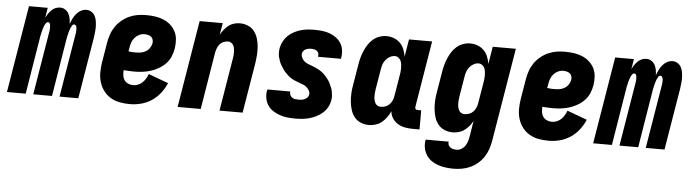

<svg xmlns="http://www.w3.org/2000/svg" viewBox="-66 -723 4112 1142"><g transform="rotate(5 1990.5 -152.5)"><path d="M-19 0 67 -520H179L169 -459Q175 -472 183 -484Q191 -496 201.5 -506.5Q212 -517 225.5 -522.5Q239 -528 253 -528Q269 -528 282.5 -519.5Q296 -511 303.5 -497.5Q311 -484 314 -468Q317 -452 317 -436Q323 -452 330.5 -467.5Q338 -483 349.5 -497Q361 -511 377 -519.5Q393 -528 409 -528Q426 -528 439.5 -519.5Q453 -511 460.5 -497Q468 -483 470.5 -467Q473 -451 473.5 -434.5Q474 -418 472 -401.5Q470 -385 468 -368L407 0H295L359 -387Q360 -394 360 -401Q360 -408 359.5 -415Q359 -422 355.5 -428.5Q352 -435 345 -435Q337 -435 332 -427Q327 -419 324 -411.5Q321 -404 318.5 -396Q316 -388 314 -380.5Q312 -373 310.5 -365Q309 -357 307 -349L250 0H138L202 -387Q203 -394 203 -401Q203 -408 202.5 -415Q202 -422 199 -428.5Q196 -435 188 -435Q181 -435 175.5 -427Q170 -419 167 -411.5Q164 -404 161.5 -396Q159 -388 157 -380.5Q155 -373 153.5 -365Q152 -357 150 -349L93 0Z M715 8Q684 8 654.5 2.5Q625 -3 600.5 -17.5Q576 -32 558.5 -55Q541 -78 532.5 -105.5Q524 -133 524 -163.5Q524 -194 529 -225L549 -345Q553 -369 561.5 -394Q570 -419 585 -441Q600 -463 621 -480.5Q642 -498 666.5 -509Q691 -520 716 -524Q741 -528 766 -528Q793 -528 819 -524.5Q845 -521 868.5 -511.5Q892 -502 911 -485.5Q930 -469 941.5 -447Q953 -425 955 -398.5Q957 -372 953 -346Q949 -321 939 -297Q929 -273 911 -254Q893 -235 869.5 -221.5Q846 -208 822 -200.5Q798 -193 773.5 -190Q749 -187 724 -187Q709 -187 693 -188Q677 -189 661 -190Q660 -174 662 -158.5Q664 -143 672 -131Q680 -119 694.5 -112.5Q709 -106 724 -106Q739 -106 753.5 -111.5Q768 -117 779.5 -128Q791 -139 799 -152.5Q807 -166 812 -180L931 -136Q918 -105 896 -76.5Q874 -48 844.5 -28.5Q815 -9 781.5 -0.5Q748 8 715 8ZM724 -301Q739 -301 754 -303.5Q769 -306 783 -314Q797 -322 806 -335.5Q815 -349 818 -363Q820 -375 817 -385.5Q814 -396 806 -402.5Q798 -409 787.5 -411.5Q777 -414 766 -414Q750 -414 734.5 -406.5Q719 -399 708 -386Q697 -373 691.5 -357.5Q686 -342 684 -326L680 -304Q691 -302 702 -301.5Q713 -301 724 -301Z M1000 0 1086 -520H1224L1212 -450Q1221 -466 1233 -481Q1245 -496 1259.5 -507Q1274 -518 1291.5 -523Q1309 -528 1326 -528Q1352 -528 1375 -518Q1398 -508 1412.5 -489Q1427 -470 1434 -446.5Q1441 -423 1443 -398Q1445 -373 1443 -347Q1441 -321 1437 -295L1388 0H1250L1302 -314Q1304 -325 1305 -335Q1306 -345 1305.5 -355.5Q1305 -366 1303.5 -376Q1302 -386 1297 -394.5Q1292 -403 1284 -408.5Q1276 -414 1265 -414Q1252 -414 1238.5 -408.5Q1225 -403 1216 -392.5Q1207 -382 1202 -369Q1197 -356 1194 -342L1138 0Z M1702 8Q1678 8 1655 5.5Q1632 3 1610.5 -4.5Q1589 -12 1570 -24Q1551 -36 1538.5 -54.5Q1526 -73 1521.5 -96Q1517 -119 1521 -143L1523 -150H1660L1659 -148Q1658 -138 1662 -129Q1666 -120 1674 -114.5Q1682 -109 1692 -107.5Q1702 -106 1712 -106Q1721 -106 1730.5 -107Q1740 -108 1748.5 -112Q1757 -116 1764 -123Q1771 -130 1773 -139Q1775 -153 1769 -164.5Q1763 -176 1753.5 -184.5Q1744 -193 1732 -197.5Q1720 -202 1708 -206.5Q1696 -211 1683.5 -216Q1671 -221 1660.5 -227.5Q1650 -234 1640.5 -242.5Q1631 -251 1622.5 -260Q1614 -269 1607 -279.5Q1600 -290 1593.5 -301Q1587 -312 1582.5 -324Q1578 -336 1575 -348.5Q1572 -361 1572 -374.5Q1572 -388 1574 -402Q1578 -422 1588 -441.5Q1598 -461 1613.5 -476Q1629 -491 1648.5 -501.5Q1668 -512 1688.5 -518Q1709 -524 1729.5 -526Q1750 -528 1771 -528Q1794 -528 1817 -525.5Q1840 -523 1861 -515.5Q1882 -508 1900 -495Q1918 -482 1929.5 -464Q1941 -446 1944.5 -423.5Q1948 -401 1944 -378L1943 -370H1806V-372Q1808 -382 1805.5 -390.5Q1803 -399 1796 -404.5Q1789 -410 1779.5 -412Q1770 -414 1761 -414Q1753 -414 1745 -412.5Q1737 -411 1729.5 -407.5Q1722 -404 1716 -397Q1710 -390 1709 -382Q1707 -368 1713 -356Q1719 -344 1728 -336Q1737 -328 1749 -323Q1761 -318 1773.5 -313.5Q1786 -309 1797.5 -304Q1809 -299 1820 -292.5Q1831 -286 1840.5 -278Q1850 -270 1858.5 -260.5Q1867 -251 1874.5 -241Q1882 -231 1887.5 -219.5Q1893 -208 1898 -196.5Q1903 -185 1905.5 -172Q1908 -159 1909 -145.5Q1910 -132 1907 -119Q1904 -98 1893 -78Q1882 -58 1865 -43Q1848 -28 1828 -18Q1808 -8 1787 -2Q1766 4 1744.5 6Q1723 8 1702 8Z M2143 8Q2117 8 2094 -1.5Q2071 -11 2056 -29.5Q2041 -48 2033.5 -72Q2026 -96 2023.5 -121Q2021 -146 2022.5 -172Q2024 -198 2029 -225L2049 -345Q2052 -365 2057.5 -385.5Q2063 -406 2071.5 -426Q2080 -446 2092 -465Q2104 -484 2121 -498.5Q2138 -513 2159 -520.5Q2180 -528 2201 -528Q2224 -528 2245.5 -520Q2267 -512 2282.5 -496.5Q2298 -481 2306.5 -460Q2315 -439 2319 -416L2336 -520H2474L2409 -126Q2408 -122 2408.5 -118Q2409 -114 2411.5 -111Q2414 -108 2417.5 -107Q2421 -106 2425 -106H2445V8H2406Q2382 8 2359 4Q2336 0 2316.5 -11.5Q2297 -23 2284 -42Q2271 -61 2269 -85Q2260 -66 2247.5 -48.5Q2235 -31 2219 -18Q2203 -5 2182.5 1.5Q2162 8 2143 8ZM2204 -106Q2217 -106 2231 -111Q2245 -116 2255 -126.5Q2265 -137 2271 -150.5Q2277 -164 2279 -178L2299 -298Q2301 -310 2302.5 -321.5Q2304 -333 2304 -345Q2304 -357 2302.5 -368.5Q2301 -380 2296.5 -390Q2292 -400 2282.5 -407Q2273 -414 2261 -414Q2246 -414 2231.5 -406Q2217 -398 2206.5 -385Q2196 -372 2191 -356.5Q2186 -341 2184 -326L2164 -206Q2162 -195 2161.5 -184.5Q2161 -174 2161 -163.5Q2161 -153 2163.5 -143Q2166 -133 2170.5 -124.5Q2175 -116 2184 -111Q2193 -106 2204 -106Z M2667 223Q2643 223 2619.5 220Q2596 217 2574 209.5Q2552 202 2533.5 189Q2515 176 2503 157Q2491 138 2486.5 115Q2482 92 2486 68L2487 65H2624V66Q2622 76 2626 85Q2630 94 2638 99.5Q2646 105 2656 107Q2666 109 2676 109Q2691 109 2705 100Q2719 91 2727 78Q2735 65 2739.5 50.5Q2744 36 2746 21L2761 -71Q2753 -55 2740.5 -40Q2728 -25 2712.5 -13.5Q2697 -2 2678.5 3Q2660 8 2643 8Q2617 8 2594 -1.5Q2571 -11 2556 -29.5Q2541 -48 2533.5 -72Q2526 -96 2523.5 -121Q2521 -146 2522.5 -172Q2524 -198 2529 -225L2549 -345Q2552 -365 2557.5 -385.5Q2563 -406 2571.5 -426Q2580 -446 2592 -465Q2604 -484 2621 -498.5Q2638 -513 2659 -520.5Q2680 -528 2701 -528Q2724 -528 2745.5 -520Q2767 -512 2782.5 -496.5Q2798 -481 2806.5 -460Q2815 -439 2819 -416L2836 -520H2974L2881 40Q2877 64 2868.5 88.5Q2860 113 2845.5 135Q2831 157 2810.5 174.5Q2790 192 2766 203Q2742 214 2717 218.5Q2692 223 2667 223ZM2704 -106Q2717 -106 2731 -111Q2745 -116 2755 -126.5Q2765 -137 2771 -150.5Q2777 -164 2779 -178L2799 -298Q2801 -310 2802.5 -321.5Q2804 -333 2804 -345Q2804 -357 2802.5 -368.5Q2801 -380 2796.5 -390Q2792 -400 2782.5 -407Q2773 -414 2761 -414Q2746 -414 2731.5 -406Q2717 -398 2706.5 -385Q2696 -372 2691 -356.5Q2686 -341 2684 -326L2664 -206Q2662 -195 2661.5 -184.5Q2661 -174 2661 -163.5Q2661 -153 2663.5 -143Q2666 -133 2670.5 -124.5Q2675 -116 2684 -111Q2693 -106 2704 -106Z M3215 8Q3184 8 3154.5 2.5Q3125 -3 3100.5 -17.5Q3076 -32 3058.5 -55Q3041 -78 3032.5 -105.5Q3024 -133 3024 -163.5Q3024 -194 3029 -225L3049 -345Q3053 -369 3061.5 -394Q3070 -419 3085 -441Q3100 -463 3121 -480.5Q3142 -498 3166.5 -509Q3191 -520 3216 -524Q3241 -528 3266 -528Q3293 -528 3319 -524.5Q3345 -521 3368.5 -511.5Q3392 -502 3411 -485.5Q3430 -469 3441.5 -447Q3453 -425 3455 -398.5Q3457 -372 3453 -346Q3449 -321 3439 -297Q3429 -273 3411 -254Q3393 -235 3369.5 -221.5Q3346 -208 3322 -200.5Q3298 -193 3273.5 -190Q3249 -187 3224 -187Q3209 -187 3193 -188Q3177 -189 3161 -190Q3160 -174 3162 -158.5Q3164 -143 3172 -131Q3180 -119 3194.5 -112.5Q3209 -106 3224 -106Q3239 -106 3253.5 -111.5Q3268 -117 3279.5 -128Q3291 -139 3299 -152.5Q3307 -166 3312 -180L3431 -136Q3418 -105 3396 -76.5Q3374 -48 3344.5 -28.5Q3315 -9 3281.5 -0.5Q3248 8 3215 8ZM3224 -301Q3239 -301 3254 -303.5Q3269 -306 3283 -314Q3297 -322 3306 -335.5Q3315 -349 3318 -363Q3320 -375 3317 -385.5Q3314 -396 3306 -402.5Q3298 -409 3287.5 -411.5Q3277 -414 3266 -414Q3250 -414 3234.5 -406.5Q3219 -399 3208 -386Q3197 -373 3191.5 -357.5Q3186 -342 3184 -326L3180 -304Q3191 -302 3202 -301.5Q3213 -301 3224 -301Z M3481 0 3567 -520H3679L3669 -459Q3675 -472 3683 -484Q3691 -496 3701.5 -506.5Q3712 -517 3725.5 -522.5Q3739 -528 3753 -528Q3769 -528 3782.5 -519.5Q3796 -511 3803.5 -497.5Q3811 -484 3814 -468Q3817 -452 3817 -436Q3823 -452 3830.5 -467.5Q3838 -483 3849.5 -497Q3861 -511 3877 -519.5Q3893 -528 3909 -528Q3926 -528 3939.5 -519.5Q3953 -511 3960.5 -497Q3968 -483 3970.5 -467Q3973 -451 3973.5 -434.5Q3974 -418 3972 -401.5Q3970 -385 3968 -368L3907 0H3795L3859 -387Q3860 -394 3860 -401Q3860 -408 3859.5 -415Q3859 -422 3855.5 -428.5Q3852 -435 3845 -435Q3837 -435 3832 -427Q3827 -419 3824 -411.5Q3821 -404 3818.5 -396Q3816 -388 3814 -380.5Q3812 -373 3810.5 -365Q3809 -357 3807 -349L3750 0H3638L3702 -387Q3703 -394 3703 -401Q3703 -408 3702.5 -415Q3702 -422 3699 -428.5Q3696 -435 3688 -435Q3681 -435 3675.5 -427Q3670 -419 3667 -411.5Q3664 -404 3661.5 -396Q3659 -388 3657 -380.5Q3655 -373 3653.5 -365Q3652 -357 3650 -349L3593 0Z"/></g></svg>

Font: Iosevka Heavy
Style: Italic
Weight: 900
Italic angle: -9°
Monospace: yes
Designer: Belleve Invis
Foundry: Belleve Invis
Version: Version 32.5.0; ttfautohint (v1.8.4)